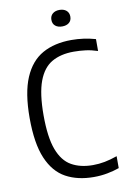

<svg xmlns="http://www.w3.org/2000/svg" viewBox="-100 -980 687 1048"><g transform="rotate(-10 243.0 -456.5)"><path d="M333.5 9Q244 9 179 -26.5Q114 -62 78.8 -144.8Q43.5 -227.5 43.5 -369Q43.5 -507.5 79 -591Q114.5 -674.5 181 -711.8Q247.5 -749 341.5 -749Q409.5 -749 475 -730.5V-664.5Q440 -676 408 -680Q376 -684 343 -684Q271 -684 221.5 -655.5Q172 -627 146.5 -558.5Q121 -490 121 -371Q121 -248 146.8 -179.8Q172.5 -111.5 221.5 -83.8Q270.5 -56 340 -56Q373 -56 405.5 -62.2Q438 -68.5 475 -81.5V-15.5Q446 -5 409.5 2Q373 9 333.5 9ZM306 -830.5Q282.5 -830.5 268 -842.2Q253.5 -854 253.5 -876Q253.5 -897.5 268 -909.8Q282.5 -922 306 -922Q329.5 -922 344 -909.8Q358.5 -897.5 358.5 -876Q358.5 -854 344 -842.2Q329.5 -830.5 306 -830.5Z"/></g></svg>

Font: Encode Sans Condensed
Style: Regular
Weight: 400
Width: 3
Designer: Multiple Designers
Foundry: Impallari Type
Version: Version 3.000; ttfautohint (v1.8.3) -l 8 -r 50 -G 200 -x 14 